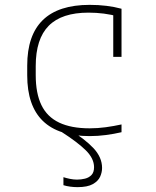

<svg xmlns="http://www.w3.org/2000/svg" viewBox="-20 -550 640 790"><path d="M299 220Q284 220 269 218Q254 216 241 212V179Q253 183 268 186Q283 189 297 189Q314 189 330 185Q346 181 356.5 170Q367 159 367 138Q367 102 333 68.5Q299 35 235 -6L264 -18Q328 21 364 59Q400 97 400 141Q400 159 392 177Q384 195 362 207.5Q340 220 299 220ZM349 10Q92 10 92 -240V-280Q92 -530 349 -530Q421 -530 480 -514V-316H446V-506L465 -482Q439 -490 407.5 -494Q376 -498 344 -498Q234 -498 180.5 -444Q127 -390 127 -278V-241Q127 -166 150.5 -117.5Q174 -69 223.5 -45.5Q273 -22 349 -22Q382 -22 415 -26.5Q448 -31 480 -38V-6Q450 1 416.5 5.5Q383 10 349 10Z"/></svg>

Font: M PLUS Code Latin Expanded ExtraLight
Style: Regular
Weight: 250
Width: 7
Designer: Coji Morishita
Foundry: UNDERFOREST DESIGN
Version: Version 1.002; ttfautohint (v1.8.3)